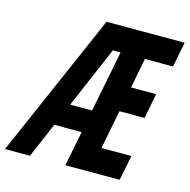

<svg xmlns="http://www.w3.org/2000/svg" viewBox="-170 -833 926 938"><g transform="rotate(15 293.5 -364.5)"><path d="M-63.5 0H63L138.7 -176.8H276.9L241.7 0H516.6L542 -127H390.6L428.7 -323.2H555.7L580.6 -450.2H453.6L482.9 -602.1H625L649.9 -729H254.9ZM188 -292 320.8 -602.1H359.9L298.8 -292Z"/></g></svg>

Font: Hack
Style: Bold Oblique
Weight: 700
Italic angle: -12°
Monospace: yes
Designer: Christopher Simpkins
Foundry: Christopher Simpkins
Version: Version 2.010